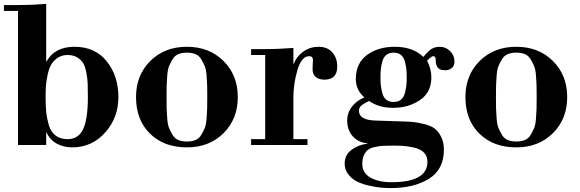

<svg xmlns="http://www.w3.org/2000/svg" viewBox="-20 -741 2963 981"><path d="M213 -245Q213 -201 216 -170Q219 -139 229 -103.5Q239 -68 263.5 -49Q288 -30 325 -30Q381 -30 405 -81.5Q429 -133 429 -245Q429 -288 428 -314Q427 -340 421 -371Q415 -402 404.5 -419Q394 -436 374 -448Q354 -460 325 -460Q295 -460 273 -444.5Q251 -429 240 -408Q229 -387 222.5 -355Q216 -323 214.5 -299Q213 -275 213 -245ZM72 0V-685H0V-715H62Q140 -715 216 -721V-427H218Q259 -502 361 -502Q466 -502 525.5 -427.5Q585 -353 585 -245Q585 -140 517.5 -64Q450 12 348 12Q306 12 270.5 -7Q235 -26 218 -64H216V0Z M1038.5 -186.5Q1039 -206 1039 -245Q1039 -284 1038.5 -303.5Q1038 -323 1035.5 -355Q1033 -387 1026 -403.5Q1019 -420 1008 -438.5Q997 -457 978.5 -464.5Q960 -472 935 -472Q910 -472 891.5 -464.5Q873 -457 862 -438.5Q851 -420 844 -403.5Q837 -387 834.5 -355Q832 -323 831.5 -303.5Q831 -284 831 -245Q831 -206 831.5 -186.5Q832 -167 834.5 -135Q837 -103 844 -86.5Q851 -70 862 -51.5Q873 -33 891.5 -25.5Q910 -18 935 -18Q960 -18 978.5 -25.5Q997 -33 1008 -51.5Q1019 -70 1026 -86.5Q1033 -103 1035.5 -135Q1038 -167 1038.5 -186.5ZM935 12Q818 12 746.5 -58Q675 -128 675 -245Q675 -357 748 -429.5Q821 -502 935 -502Q1049 -502 1122 -429.5Q1195 -357 1195 -245Q1195 -133 1122 -60.5Q1049 12 935 12Z M1263 0V-30H1335V-460H1263V-490H1325Q1402 -490 1479 -496V-415H1481Q1496 -454 1530.5 -478Q1565 -502 1607 -502Q1653 -502 1678 -473.5Q1703 -445 1703 -401Q1703 -334 1638 -334Q1609 -334 1593 -348Q1577 -362 1577 -387Q1577 -403 1578 -415.5Q1579 -428 1579 -434Q1579 -454 1560 -454Q1521 -454 1500 -384Q1479 -314 1479 -241V-30H1551V0Z M2164 86Q2164 57 2146 38.5Q2128 20 2095 13Q2062 6 2040.5 4.5Q2019 3 1987 3Q1955 3 1937 4Q1919 5 1895.5 10Q1872 15 1860 24.5Q1848 34 1839.5 52Q1831 70 1831 96Q1831 143 1873 166.5Q1915 190 1979 190Q2164 190 2164 86ZM1952.5 -232.5Q1967 -220 1991 -220Q2015 -220 2029.5 -232.5Q2044 -245 2049.5 -268.5Q2055 -292 2056.5 -307Q2058 -322 2058 -346Q2058 -370 2056.5 -385Q2055 -400 2049.5 -423.5Q2044 -447 2029.5 -459.5Q2015 -472 1991 -472Q1967 -472 1952.5 -459.5Q1938 -447 1932.5 -423.5Q1927 -400 1925.5 -385Q1924 -370 1924 -346Q1924 -322 1925.5 -307Q1927 -292 1932.5 -268.5Q1938 -245 1952.5 -232.5ZM1900 -125 2023 -121Q2064 -120 2087.5 -118Q2111 -116 2146 -107.5Q2181 -99 2200 -85Q2219 -71 2233.5 -43Q2248 -15 2248 24Q2248 125 2171.5 172.5Q2095 220 1976 220Q1954 220 1930 218Q1906 216 1870.5 208.5Q1835 201 1808 188.5Q1781 176 1761 151.5Q1741 127 1741 95Q1741 51 1775.5 25Q1810 -1 1857 -7V-9Q1810 -13 1782 -45Q1754 -77 1754 -125Q1754 -165 1778.5 -196.5Q1803 -228 1842 -243Q1798 -281 1798 -337Q1798 -418 1855 -460Q1912 -502 1997 -502Q2090 -502 2143 -450Q2149 -458 2157.5 -467Q2166 -476 2175 -484Q2184 -492 2197.5 -497Q2211 -502 2227 -502Q2257 -502 2279.5 -480Q2302 -458 2302 -426Q2302 -405 2288.5 -393.5Q2275 -382 2255 -382Q2238 -382 2227.5 -387Q2217 -392 2212.5 -402Q2208 -412 2207 -419Q2206 -426 2206 -438Q2206 -454 2193 -454Q2185 -454 2162 -431Q2184 -389 2184 -345Q2184 -269 2125.5 -229.5Q2067 -190 1988 -190Q1916 -190 1866 -225Q1838 -212 1826 -201.5Q1814 -191 1814 -175Q1814 -127 1900 -125Z M2721.5 -186.5Q2722 -206 2722 -245Q2722 -284 2721.5 -303.5Q2721 -323 2718.5 -355Q2716 -387 2709 -403.5Q2702 -420 2691 -438.5Q2680 -457 2661.5 -464.5Q2643 -472 2618 -472Q2593 -472 2574.5 -464.5Q2556 -457 2545 -438.5Q2534 -420 2527 -403.5Q2520 -387 2517.5 -355Q2515 -323 2514.5 -303.5Q2514 -284 2514 -245Q2514 -206 2514.5 -186.5Q2515 -167 2517.5 -135Q2520 -103 2527 -86.5Q2534 -70 2545 -51.5Q2556 -33 2574.5 -25.5Q2593 -18 2618 -18Q2643 -18 2661.5 -25.5Q2680 -33 2691 -51.5Q2702 -70 2709 -86.5Q2716 -103 2718.5 -135Q2721 -167 2721.5 -186.5ZM2618 12Q2501 12 2429.5 -58Q2358 -128 2358 -245Q2358 -357 2431 -429.5Q2504 -502 2618 -502Q2732 -502 2805 -429.5Q2878 -357 2878 -245Q2878 -133 2805 -60.5Q2732 12 2618 12Z"/></svg>

Font: Justus
Style: Bold
Weight: 700
Version: Version 001.001